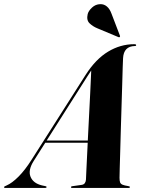

<svg xmlns="http://www.w3.org/2000/svg" viewBox="-81 -927 706 947"><path d="M85.5 -133.5Q56.5 -88 69.5 -55.5Q82.5 -23 126 -12.5L142.5 -9Q146 -8.5 147.2 -7.5Q148.5 -6.5 148.5 -4Q148.5 -2 146.8 -1Q145 0 141.5 0H-55Q-58 0 -59.5 -0.8Q-61 -1.5 -61 -3.5Q-61 -6 -58 -7.8Q-55 -9.5 -48 -12.5Q-21.5 -24 10.5 -56Q42.5 -88 75 -139.5L341.5 -558Q391 -635.5 452 -672.2Q513 -709 580.5 -709Q586.5 -709 588.5 -707.8Q590.5 -706.5 590.5 -704.5Q590.5 -702.5 589.2 -701.2Q588 -700 584 -700Q557 -699.5 542.2 -684.5Q527.5 -669.5 526 -640Q525.5 -629.5 524.2 -595.2Q523 -561 521.8 -511Q520.5 -461 518.5 -403.8Q516.5 -346.5 515 -288.8Q513.5 -231 512 -181Q510.5 -131 509.5 -96Q508.5 -61 508.5 -50Q508.5 -36 511.2 -28Q514 -20 523.2 -16Q532.5 -12 552 -9Q560 -7.5 560 -4.5Q560 -2.5 558 -1.2Q556 0 552.5 0H274.5Q272 0 270.5 -1Q269 -2 269 -4Q269 -6 270.5 -7Q272 -8 275 -8.5L321 -15Q332.5 -16.5 337.5 -24Q342.5 -31.5 343 -41.5Q343.5 -54 345 -86.8Q346.5 -119.5 348.8 -165Q351 -210.5 353.5 -262.5Q356 -314.5 358.8 -366.8Q361.5 -419 363.8 -465.2Q366 -511.5 367.5 -545Q369 -578.5 369.5 -592.5L379 -593.5Q378 -592.5 375.8 -589.5Q373.5 -586.5 367.5 -577.2Q361.5 -568 348.5 -548ZM132.5 -223 138.5 -234H395L396 -223ZM469 -859.5 510.5 -751Q511.5 -749.5 511.2 -747.8Q511 -746 510 -745Q508.5 -743 506.2 -743.2Q504 -743.5 503 -744L399 -787.5Q377 -796.5 360.8 -812Q344.5 -827.5 351.5 -857.5Q355.5 -873.5 373 -889.8Q390.5 -906 413.5 -906.5Q432 -907 446.2 -895Q460.5 -883 469 -859.5Z"/></svg>

Font: Fraunces 120pt
Style: Bold Italic
Weight: 700
Italic angle: -16°
Version: Version 1.000;[b76b70a41]